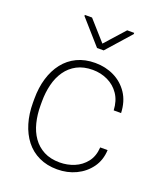

<svg xmlns="http://www.w3.org/2000/svg" viewBox="-138 -829 787 930"><g transform="rotate(20 255.0 -364.5)"><path d="M266.6 -25.9Q306.2 -25.9 341.6 -40.5Q377 -55.2 400.6 -85.2Q424.3 -115.2 427.2 -161.6H465.3Q462.9 -108.9 435.1 -70.6Q407.2 -32.2 363.3 -11.2Q319.3 9.8 266.6 9.8Q213.9 9.8 172.6 -9.8Q131.3 -29.3 103.5 -64.9Q75.7 -100.6 61.3 -148.7Q46.9 -196.8 46.9 -253.9V-274.4Q46.9 -331.5 61.3 -379.6Q75.7 -427.7 103.5 -463.4Q131.3 -499 172.1 -518.6Q212.9 -538.1 265.6 -538.1Q318.8 -538.1 363.3 -516.4Q407.7 -494.6 435.3 -453.4Q462.9 -412.1 465.3 -352.5H427.2Q424.8 -401.4 402.3 -434.6Q379.9 -467.8 343.8 -485.1Q307.6 -502.4 265.6 -502.4Q218.8 -502.4 184.6 -484.4Q150.4 -466.3 128.4 -434.8Q106.4 -403.3 96.2 -362.1Q85.9 -320.8 85.9 -274.4V-253.9Q85.9 -207 96.2 -165.8Q106.4 -124.5 128.4 -93.3Q150.4 -62 184.8 -43.9Q219.2 -25.9 266.6 -25.9ZM174.8 -739.3 265.1 -637.7 356 -739.3H392.1V-732.9L282.2 -608.9H248L137.7 -733.9V-739.3Z"/></g></svg>

Font: Roboto ExtraLight
Style: Regular
Weight: 250
Designer: Christian Robertson
Foundry: Google
Version: Version 3.009; 2024